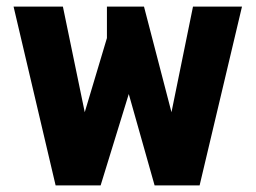

<svg xmlns="http://www.w3.org/2000/svg" viewBox="-20 -560 772 580"><path d="M21 -540H170L236 -221L303 -445V-540H415L498 -221L563 -540H711L583 0H447L369 -276L284 0H148Z"/></svg>

Font: Kanit SemiBold
Style: Regular
Weight: 600
Designer: Katatrad Team
Foundry: CadsonDemak
Version: Version 1.030